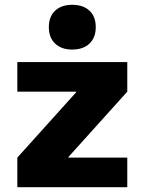

<svg xmlns="http://www.w3.org/2000/svg" viewBox="-20 -778 601 798"><path d="M52 0V-123L297 -395V-397H52V-520H509V-397L264 -125V-123H509V0ZM280 -572Q235 -572 209 -597Q183 -622 183 -665Q183 -709 209 -733.5Q235 -758 280 -758Q326 -758 352 -733.5Q378 -709 378 -665Q378 -622 352 -597Q326 -572 280 -572Z"/></svg>

Font: M PLUS 2 ExtraBold
Style: Regular
Weight: 800
Version: Version 1.001